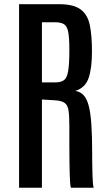

<svg xmlns="http://www.w3.org/2000/svg" viewBox="-20 -879 504 899"><path d="M69.3 0V-859.4H256.8Q324.7 -859.4 357.7 -834.7Q390.6 -810.1 400.6 -761Q410.6 -711.9 410.6 -638.2Q410.6 -559.6 394.8 -513.4Q378.9 -467.3 332.5 -453.6Q355.5 -449.7 370.8 -433.8Q386.2 -418 395 -385.3Q403.8 -352.5 407.7 -298.1Q411.6 -243.7 411.6 -161.6Q411.6 -154.3 411.6 -137.2Q411.6 -120.1 412.1 -99.1Q412.6 -78.1 413.1 -57.4Q413.6 -36.6 415 -21.2Q416.5 -5.9 418.5 0H312Q310.1 -3.9 308.6 -20.8Q307.1 -37.6 306.4 -64.5Q305.7 -91.3 305.2 -127.2Q304.7 -163.1 304.7 -205.1Q304.7 -247.1 304.7 -293.5Q304.7 -340.3 300.3 -364.7Q295.9 -389.2 280.5 -398.7Q265.1 -408.2 232.4 -409.7L176.3 -413.1V0ZM176.3 -493.2H238.3Q265.6 -493.2 279.8 -503.9Q293.9 -514.6 299.3 -546.9Q304.7 -579.1 304.7 -642.6V-648.4Q304.7 -701.2 299.6 -728.5Q294.4 -755.9 280 -765.4Q265.6 -774.9 235.8 -774.9H176.3Z"/></svg>

Font: Antonio Medium
Style: Regular
Weight: 500
Designer: Vernon Adams
Foundry: Vernon Adams
Version: Version 1.002